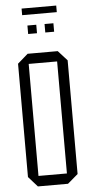

<svg xmlns="http://www.w3.org/2000/svg" viewBox="-62 -981 485 1016"><g transform="rotate(-5 180.5 -472.5)"><path d="M105 -650V-704H264L312 -651V-650ZM97 0 49 -54V-55H256V0ZM49 -55V-656L104 -704H105V-55ZM256 0V-650H312V-47L257 0ZM207 -808V-853H254V-808ZM116 -808V-853H163V-808ZM93 -910V-945H277V-910Z"/></g></svg>

Font: Foldit Thin Light
Style: Regular
Weight: 300
Version: Version 1.003